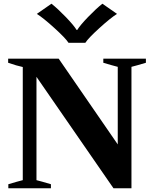

<svg xmlns="http://www.w3.org/2000/svg" viewBox="-20 -1017 832 1037"><path d="M179 -942 258 -997Q293 -969 335.5 -925Q378 -881 394 -855H397Q413 -881 455.5 -925Q498 -969 533 -997L612 -942Q577 -920 517 -865.5Q457 -811 441 -786H350Q334 -811 274 -865.5Q214 -920 179 -942ZM25 -22Q75 -37 103 -44V-655Q70 -662 24 -678V-700H297L616 -237V-656Q588 -663 538 -678V-700H768V-678Q718 -663 690 -656V0H593L177 -602V-44Q205 -37 255 -22V0H25Z"/></svg>

Font: Trirong Black
Style: Regular
Weight: 900
Designer: Katatrad Team
Foundry: CadsonDemak
Version: Version 1.001